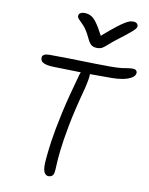

<svg xmlns="http://www.w3.org/2000/svg" viewBox="-105 -1065 895 1153"><g transform="rotate(10 342.5 -488.5)"><path d="M272 13Q254 13 244 -8Q234 -29 240 -89Q243 -130 253 -199.5Q263 -269 285.5 -372Q308 -475 348 -616Q351 -627 355 -635Q316 -636 277 -637Q238 -638 192 -639Q153 -640 134.5 -647Q116 -654 111 -664Q106 -674 108 -685Q109 -694 119.5 -700Q130 -706 151 -706Q213 -706 260 -705Q307 -704 347.5 -703Q388 -702 429.5 -701Q471 -700 522 -700Q568 -700 592 -703Q616 -706 629 -708.5Q642 -711 658 -711Q674 -711 680.5 -703.5Q687 -696 685 -685Q681 -668 660 -656.5Q639 -645 608.5 -639.5Q578 -634 546 -634Q506 -634 473 -634Q440 -634 411 -634Q412 -611 396 -544Q358 -403 340 -307.5Q322 -212 315.5 -153Q309 -94 308 -61.5Q307 -29 304 -13Q301 1 292 7Q283 13 272 13ZM613 -990Q629 -990 636.5 -981.5Q644 -973 642 -962Q640 -956 633.5 -948Q627 -940 607.5 -923.5Q588 -907 546 -875Q509 -847 490 -829.5Q471 -812 458 -804Q445 -796 426 -796Q404 -796 390.5 -806Q377 -816 363 -847Q341 -893 321 -914.5Q301 -936 289.5 -946.5Q278 -957 281 -971Q282 -979 291.5 -984.5Q301 -990 314 -990Q336 -990 353.5 -981.5Q371 -973 390 -947.5Q409 -922 435 -872Q484 -915 515 -939Q546 -963 564.5 -974Q583 -985 593.5 -987.5Q604 -990 613 -990Z"/></g></svg>

Font: Shantell Sans Normal
Style: Italic
Weight: 300
Italic angle: -11.31°
Designer: Stephen Nixon, Anya Danilova, Shantell Martin
Foundry: Arrow Type
Version: Version 1.008;[a672d596b]